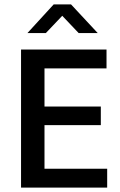

<svg xmlns="http://www.w3.org/2000/svg" viewBox="-20 -856 546 876"><path d="M76 -630H466V-544H183V-370H440V-285H183V-86H469V0H76ZM225 -836H304L426 -705H339L264 -784L189 -705H105Z"/></svg>

Font: Mukta Vaani Medium
Style: Regular
Weight: 500
Designer: Noopur Datye, Girish Dalvi, Yashodeep Gholap, Pallavi Karambelkar
Foundry: Ek Type
Version: Version 2.538;PS 1.000;hotconv 16.6.51;makeotf.lib2.5.65220;